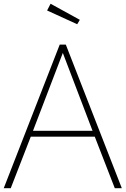

<svg xmlns="http://www.w3.org/2000/svg" viewBox="-22 -983 657 1003"><path d="M-2.4 0 290 -750H321.8L614.3 0H577.6L473.1 -269H138.7L34.2 0ZM306.2 -706.5 150.4 -299.8H461.4ZM224.1 -928.2 242.2 -963.4 395 -879.4 381.3 -856.4Z"/></svg>

Font: Spartan MB ExtLt
Style: Regular
Weight: 200
Designer: Matt Bailey, Mirko Velimirovic
Foundry: Matt Bailey
Version: Version 1.005